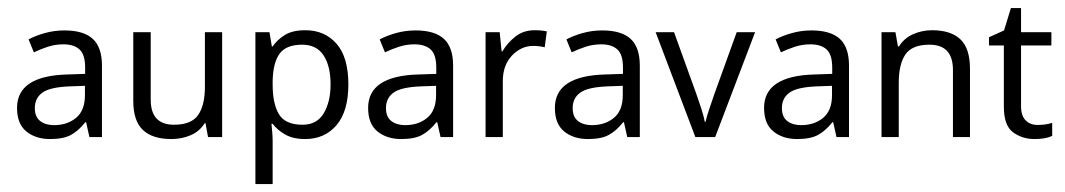

<svg xmlns="http://www.w3.org/2000/svg" viewBox="-20 -342 2656 479"><path d="M140.6 -266.1Q188.5 -266.1 211.4 -245.1Q234.4 -224.1 234.4 -178.2V0H203.1L194.8 -37.1H192.9Q175.8 -15.6 157 -5.4Q138.2 4.9 105 4.9Q69.3 4.9 45.9 -13.9Q22.5 -32.7 22.5 -72.8Q22.5 -152.8 147.9 -156.2L192.4 -157.7V-173.3Q192.4 -206.1 178.2 -218.8Q164.1 -231.4 138.2 -231.4Q117.7 -231.4 99.1 -225.3Q80.6 -219.2 64.5 -211.4L51.3 -243.7Q68.4 -252.9 91.8 -259.5Q115.2 -266.1 140.6 -266.1ZM153.3 -126.5Q104.5 -124.5 85.7 -110.8Q66.9 -97.2 66.9 -72.3Q66.9 -50.3 80.3 -40Q93.8 -29.8 114.7 -29.8Q147.9 -29.8 169.9 -48.1Q191.9 -66.4 191.9 -104.5V-127.9Z M534.2 -261.7V0H499L492.7 -34.7H490.7Q478 -14.2 455.6 -4.6Q433.1 4.9 407.7 4.9Q360.4 4.9 336.4 -17.8Q312.5 -40.5 312.5 -90.3V-261.7H356V-93.3Q356 -30.8 414.1 -30.8Q457.5 -30.8 474.4 -55.2Q491.2 -79.6 491.2 -125.5V-261.7Z M741.7 -266.6Q790 -266.6 819.6 -232.9Q849.1 -199.2 849.1 -131.3Q849.1 -64.5 819.6 -29.8Q790 4.9 741.2 4.9Q710.9 4.9 691.2 -6.6Q671.4 -18.1 660.2 -33.2H657.2Q658.2 -24.9 659.2 -12.2Q660.2 0.5 660.2 9.8V117.2H617.2V-261.7H652.3L658.2 -226.1H660.2Q671.9 -243.2 690.9 -254.9Q710 -266.6 741.7 -266.6ZM733.9 -230.5Q693.8 -230.5 677.5 -208Q661.1 -185.5 660.2 -139.6V-131.3Q660.2 -83 676 -56.9Q691.9 -30.8 734.9 -30.8Q770.5 -30.8 787.6 -59.3Q804.7 -87.9 804.7 -131.8Q804.7 -176.8 787.4 -203.6Q770 -230.5 733.9 -230.5Z M1016.6 -266.1Q1064.5 -266.1 1087.4 -245.1Q1110.4 -224.1 1110.4 -178.2V0H1079.1L1070.8 -37.1H1068.8Q1051.8 -15.6 1033 -5.4Q1014.2 4.9 981 4.9Q945.3 4.9 921.9 -13.9Q898.4 -32.7 898.4 -72.8Q898.4 -152.8 1023.9 -156.2L1068.4 -157.7V-173.3Q1068.4 -206.1 1054.2 -218.8Q1040 -231.4 1014.2 -231.4Q993.7 -231.4 975.1 -225.3Q956.5 -219.2 940.4 -211.4L927.2 -243.7Q944.3 -252.9 967.8 -259.5Q991.2 -266.1 1016.6 -266.1ZM1029.3 -126.5Q980.5 -124.5 961.7 -110.8Q942.9 -97.2 942.9 -72.3Q942.9 -50.3 956.3 -40Q969.7 -29.8 990.7 -29.8Q1023.9 -29.8 1045.9 -48.1Q1067.9 -66.4 1067.9 -104.5V-127.9Z M1313.5 -266.6Q1331.1 -266.6 1344.2 -263.7L1338.9 -224.1Q1324.2 -227.5 1310.5 -227.5Q1280.3 -227.5 1257.3 -203.4Q1234.4 -179.2 1234.4 -139.6V0H1191.4V-261.7H1226.6L1231.4 -213.9H1233.4Q1246.1 -235.4 1266.1 -251Q1286.1 -266.6 1313.5 -266.6Z M1482.4 -266.1Q1530.3 -266.1 1553.2 -245.1Q1576.2 -224.1 1576.2 -178.2V0H1544.9L1536.6 -37.1H1534.7Q1517.6 -15.6 1498.8 -5.4Q1480 4.9 1446.8 4.9Q1411.1 4.9 1387.7 -13.9Q1364.3 -32.7 1364.3 -72.8Q1364.3 -152.8 1489.7 -156.2L1534.2 -157.7V-173.3Q1534.2 -206.1 1520 -218.8Q1505.9 -231.4 1480 -231.4Q1459.5 -231.4 1440.9 -225.3Q1422.4 -219.2 1406.2 -211.4L1393.1 -243.7Q1410.2 -252.9 1433.6 -259.5Q1457 -266.1 1482.4 -266.1ZM1495.1 -126.5Q1446.3 -124.5 1427.5 -110.8Q1408.7 -97.2 1408.7 -72.3Q1408.7 -50.3 1422.1 -40Q1435.5 -29.8 1456.5 -29.8Q1489.7 -29.8 1511.7 -48.1Q1533.7 -66.4 1533.7 -104.5V-127.9Z M1714.8 0 1615.7 -261.7H1661.6L1717.3 -107.4Q1723.1 -91.3 1729.7 -70.8Q1736.3 -50.3 1738.3 -38.1H1740.2Q1742.7 -50.3 1749.8 -71Q1756.8 -91.8 1762.2 -107.4L1817.9 -261.7H1863.8L1764.2 0Z M2004.4 -266.1Q2052.2 -266.1 2075.2 -245.1Q2098.1 -224.1 2098.1 -178.2V0H2066.9L2058.6 -37.1H2056.6Q2039.6 -15.6 2020.8 -5.4Q2002 4.9 1968.8 4.9Q1933.1 4.9 1909.7 -13.9Q1886.2 -32.7 1886.2 -72.8Q1886.2 -152.8 2011.7 -156.2L2056.2 -157.7V-173.3Q2056.2 -206.1 2042 -218.8Q2027.8 -231.4 2002 -231.4Q1981.4 -231.4 1962.9 -225.3Q1944.3 -219.2 1928.2 -211.4L1915 -243.7Q1932.1 -252.9 1955.6 -259.5Q1979 -266.1 2004.4 -266.1ZM2017.1 -126.5Q1968.3 -124.5 1949.5 -110.8Q1930.7 -97.2 1930.7 -72.3Q1930.7 -50.3 1944.1 -40Q1957.5 -29.8 1978.5 -29.8Q2011.7 -29.8 2033.7 -48.1Q2055.7 -66.4 2055.7 -104.5V-127.9Z M2305.2 -266.6Q2352.1 -266.6 2376 -243.9Q2399.9 -221.2 2399.9 -170.4V0H2357.4V-167.5Q2357.4 -230.5 2298.8 -230.5Q2255.4 -230.5 2238.8 -206.1Q2222.2 -181.6 2222.2 -135.7V0H2179.2V-261.7H2213.9L2220.2 -226.1H2222.7Q2235.4 -246.6 2257.8 -256.6Q2280.3 -266.6 2305.2 -266.6Z M2568.4 -30.3Q2589.8 -30.3 2605 -35.6V-2.9Q2588.4 4.9 2561 4.9Q2530.3 4.9 2507.3 -12Q2484.4 -28.8 2484.4 -76.2V-228.5H2447.3V-249L2484.9 -266.1L2502 -321.8H2527.3V-261.7H2603V-228.5H2527.3V-77.1Q2527.3 -53.2 2538.8 -41.7Q2550.3 -30.3 2568.4 -30.3Z"/></svg>

Font: NotoSansOldHungarianUI
Style: Regular
Weight: 400
Designer: Monotype Design Team
Foundry: Monotype Imaging Inc.
Version: Version 1001.000; ttfautohint (v1.8.4.7-5d5b)